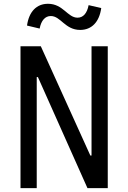

<svg xmlns="http://www.w3.org/2000/svg" viewBox="-20 -968 660 988"><path d="M430 0H534.5V-730H451V-167.5H445L190 -730H85.5V0H169V-571.5H175ZM227 -948.5C168 -948.5 129 -908 119 -836.5L184 -821C192 -863 212.5 -885.5 241.5 -885.5C292.5 -885.5 314.5 -814 392.5 -814C451.5 -814 491 -854.5 501 -926.5L436 -941.5C428 -899.5 408 -877 379 -877C327.5 -877 305 -948.5 227 -948.5Z"/></svg>

Font: Monaspace Neon
Style: Regular
Weight: 400
Designer: Riley Cran & the Lettermatic Team
Foundry: Lettermatic
Version: Version 1.200 (Monaspace Neon)